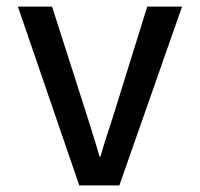

<svg xmlns="http://www.w3.org/2000/svg" viewBox="-20 -559 603 579"><path d="M219 0H340L529 -539H424L326 -224C313 -181 296 -134 283 -87H280C267 -134 251 -181 238 -224L137 -539H34Z"/></svg>

Font: Noto Sans Mono SemiCondensed Medium
Style: Regular
Weight: 500
Width: 4
Designer: Monotype Design Team
Foundry: Monotype Imaging Inc.
Version: Version 2.014